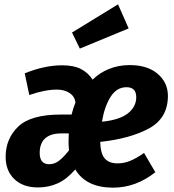

<svg xmlns="http://www.w3.org/2000/svg" viewBox="-20 -848 800 885"><path d="M407 -481Q438 -512 482 -530Q526 -548 578 -548Q660 -548 707 -507.5Q754 -467 754 -406Q754 -304 667.5 -256.5Q581 -209 442 -194Q443 -141 462.5 -118Q482 -95 522 -95Q552 -95 580 -106.5Q608 -118 644 -143L696 -54Q606 17 501 17Q377 17 327 -67Q288 -22 246 -3Q204 16 155 16Q86 16 46 -22.5Q6 -61 6 -125Q6 -209 64 -264.5Q122 -320 260 -320H310Q317 -349 328 -376Q324 -404 300.5 -419.5Q277 -435 242 -435Q187 -435 115 -410L94 -510Q185 -547 267 -547Q319 -547 352 -530.5Q385 -514 407 -481ZM450 -287Q531 -295 569.5 -325.5Q608 -356 608 -400Q608 -446 563 -446Q517 -446 489 -400.5Q461 -355 450 -287ZM261 -233Q214 -233 188.5 -210.5Q163 -188 163 -143Q163 -91 207 -91Q231 -91 252 -107Q273 -123 298 -155Q296 -177 296 -195L297 -233ZM524 -828 573 -717 348 -624 312 -698Z"/></svg>

Font: Fira Sans Condensed
Style: Bold Italic
Weight: 700
Width: 3
Italic angle: -8°
Designer: Carrois Corporate & Edenspiekermann AG
Foundry: Carrois Corporate GbR & Edenspiekermann AG
Version: Version 4.203